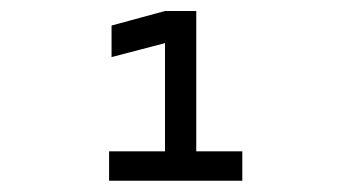

<svg xmlns="http://www.w3.org/2000/svg" viewBox="-20 -713 626 342"><path d="M174.3 -391.1H411.6V-443.4H329.6V-693.4H273.9L178.7 -667.5V-611.3L273.9 -636.2V-443.4H174.3Z"/></svg>

Font: Cascadia Mono Light
Style: Regular
Weight: 300
Monospace: yes
Designer: Aaron Bell
Foundry: Saja Typeworks
Version: Version 2404.023